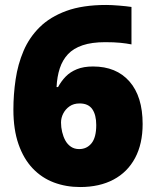

<svg xmlns="http://www.w3.org/2000/svg" viewBox="-20 -744 626 774"><path d="M303 10Q246 10 197 -8.5Q148 -27 111.5 -65.5Q75 -104 54.5 -163Q34 -222 34 -302Q34 -363 43 -424Q52 -485 75 -539Q98 -593 140 -634.5Q182 -676 247.5 -700Q313 -724 408 -724Q429 -724 459.5 -721.5Q490 -719 510 -716V-565Q490 -569 465 -571.5Q440 -574 404 -574Q350 -574 313 -561.5Q276 -549 254 -525.5Q232 -502 221 -468.5Q210 -435 208 -393H214Q227 -417 245 -435.5Q263 -454 290 -465Q317 -476 355 -476Q449 -476 502 -415.5Q555 -355 555 -244Q555 -164 524.5 -107Q494 -50 437.5 -20Q381 10 303 10ZM299 -143Q330 -143 349 -166.5Q368 -190 368 -240Q368 -281 352 -304Q336 -327 301 -327Q277 -327 260.5 -315.5Q244 -304 235 -286.5Q226 -269 226 -250Q226 -231 230.5 -212Q235 -193 243.5 -177.5Q252 -162 266 -152.5Q280 -143 299 -143Z"/></svg>

Font: Noto Sans Symbols Black
Style: Regular
Weight: 900
Version: Version 2.002